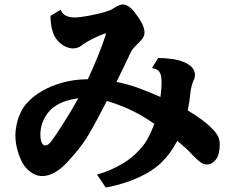

<svg xmlns="http://www.w3.org/2000/svg" viewBox="-20 -802 1030 857"><path d="M686 -543Q721.2 -543 751.2 -538.3Q781.2 -533.7 803.2 -523.9Q824.7 -514.6 837.4 -500.5Q850.1 -486.3 850.1 -467.8Q850.1 -460 848.4 -453.9Q846.7 -447.8 841.8 -438Q838.4 -429.7 835 -416.5Q831.5 -403.3 830.1 -389.2Q828.1 -368.2 825 -348.1Q821.8 -328.1 817.9 -309.1Q850.6 -289.6 879.4 -268.6Q908.2 -247.6 924.8 -230Q946.3 -208.5 953.6 -192.6Q960.9 -176.8 960.9 -158.2Q960.9 -112.3 943.8 -90.1Q926.8 -67.9 903.8 -67.9Q888.2 -67.9 874 -78.4Q859.9 -88.9 836.9 -112.8Q824.2 -127 807.4 -142.3Q790.5 -157.7 771.5 -173.3Q756.3 -144.5 738.5 -120.4Q720.7 -96.2 700.2 -76.2Q671.9 -48.8 632.1 -26.9Q592.3 -4.9 546.1 10.7Q500 26.4 452.1 35.2L413.1 -22.9Q474.6 -39.6 529.8 -73.2Q585 -106.9 625 -160.2Q637.7 -177.7 648.7 -200.9Q659.7 -224.1 668.5 -249.5Q656.2 -258.3 643.8 -266.1Q631.3 -273.9 620.1 -280.8Q582.5 -303.7 539.1 -322Q495.6 -340.3 457 -351.6Q436 -311 416.3 -273.9Q396.5 -236.8 380.9 -210Q366.7 -185.1 349.4 -161.1Q332 -137.2 314.7 -116.7Q297.4 -96.2 282.7 -80.6Q268.1 -64.9 258.8 -57.1Q235.8 -36.6 212.9 -26.4Q189.9 -16.1 168.9 -16.1Q147.9 -16.1 129.4 -26.1Q110.8 -36.1 94.2 -55.2Q82 -69.3 71.8 -92.3Q61.5 -115.2 55.2 -142.6Q48.8 -169.9 48.8 -196.8Q48.8 -221.2 54.4 -247.3Q60.1 -273.4 71.5 -298.3Q83 -323.2 101.1 -342.8Q129.4 -374 170.2 -397.2Q210.9 -420.4 260.7 -433.8Q310.5 -447.3 365.2 -448.2H372.1Q397 -502 418.2 -554.2Q439.5 -606.4 454.1 -653.8Q437.5 -648.9 417 -639.9Q396.5 -630.9 377.7 -620.6Q358.9 -610.4 347.2 -601.1Q336.4 -592.8 326.7 -589.4Q316.9 -585.9 305.2 -585.9Q289.6 -585.9 270.3 -595Q251 -604 233.9 -625Q219.7 -642.1 212.9 -668.2Q206.1 -694.3 205.1 -731L251 -758.8Q255.4 -743.7 270.8 -733.9Q286.1 -724.1 314 -724.1Q324.2 -724.1 340.3 -726.1Q356.4 -728 374.5 -731.4Q392.6 -734.9 408.9 -738.5Q425.3 -742.2 436 -745.1Q456.1 -750.5 469.5 -755.9Q482.9 -761.2 488.8 -766.1Q498 -772.9 509.8 -777.6Q521.5 -782.2 528.8 -782.2Q539.6 -782.2 553.2 -773.9Q566.9 -765.6 582 -746.1Q601.6 -721.2 613.3 -698.2Q625 -675.3 625 -658.2Q625 -646 620.8 -637.7Q616.7 -629.4 606.9 -619.1Q596.2 -607.9 582.8 -594.5Q569.3 -581.1 561 -563Q550.3 -540 534.4 -507.1Q518.6 -474.1 500 -436.5Q553.2 -425.8 601.1 -408Q648.9 -390.1 696.3 -369.1Q698.7 -387.2 700 -404.1Q701.2 -420.9 701.2 -435.1Q701.2 -458 696.5 -470.9Q691.9 -483.9 682.6 -489.7Q673.3 -495.6 658.2 -498ZM160.2 -203.1Q160.2 -178.2 166 -165.5Q171.9 -152.8 181.2 -152.8Q189.5 -152.8 197 -158.9Q204.6 -165 210.9 -173.8Q218.3 -183.6 231.4 -203.4Q244.6 -223.1 261.5 -249.3Q278.3 -275.4 295.9 -304.9Q313.5 -334.5 329.6 -363.3Q301.3 -359.9 275.9 -351.8Q250.5 -343.8 229 -330.1Q208 -316.9 192.6 -296.6Q177.2 -276.4 168.7 -252.2Q160.2 -228 160.2 -203.1Z"/></svg>

Font: BIZ UDPMincho
Style: Bold
Weight: 700
Designer: TypeBank Co., Ltd.
Foundry: Morisawa Inc.
Version: Version 1.06